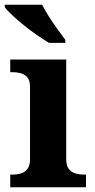

<svg xmlns="http://www.w3.org/2000/svg" viewBox="-26 -786 398 806"><path d="M17 0V-53H29Q44 -53 60.5 -57.5Q77 -62 88.5 -76Q100 -90 100 -118V-422Q100 -449 88 -462Q76 -475 59.5 -479Q43 -483 29 -483H17V-536H252V-118Q252 -90 263.5 -76Q275 -62 292 -57.5Q309 -53 323 -53H335V0ZM180 -606Q156 -620 128 -639.5Q100 -659 73 -681Q46 -703 24.5 -723Q3 -743 -6 -756V-766H151Q162 -744 179 -717Q196 -690 215 -664Q234 -638 248 -619V-606Z"/></svg>

Font: Noto Serif Gujarati
Style: Bold
Weight: 700
Version: Version 2.102